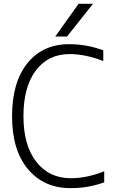

<svg xmlns="http://www.w3.org/2000/svg" viewBox="-20 -972 643 1003"><path d="M390.6 -952.1H465.8L330.1 -781.2H268.6ZM524.4 -77.1V-19.5Q438.5 11.7 346.7 10.7Q210 10.7 126.5 -87.9Q43 -186.5 43 -365.2Q43 -542 123 -641.6Q203.1 -741.2 340.8 -741.2Q433.6 -741.2 519.5 -709V-653.3Q425.8 -689.5 343.8 -689.5Q231.4 -689.5 167 -603.5Q102.5 -517.6 102.5 -365.2Q102.5 -212.9 169.4 -127Q236.3 -41 349.6 -41Q433.6 -41 524.4 -77.1Z"/></svg>

Font: Gen Shin Gothic Light
Style: Regular
Weight: 200
Designer: [Source Han Sans]
Ryoko NISHIZUKA  (kana & ideographs); Paul D. Hunt (Latin, Greek & Cyrillic); Wenlong ZHANG  (bopomofo
Version: Version 1.002.20150607